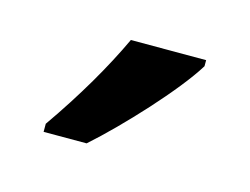

<svg xmlns="http://www.w3.org/2000/svg" viewBox="-40 -824 360 276"><g transform="rotate(15 139.5 -686.0)"><path d="M239 -757V-766H127C106 -721 77 -671 40 -618V-606H104C147 -644 214 -716 239 -757Z"/></g></svg>

Font: Noto Sans Armenian ExtraCondensed Medium
Style: Regular
Weight: 500
Width: 2
Designer: Monotype Design Team
Foundry: Monotype Imaging Inc.
Version: Version 2.008